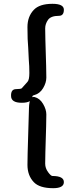

<svg xmlns="http://www.w3.org/2000/svg" viewBox="-20 -816 395 1007"><path d="M259 171Q187 171 157 139Q124 104 124 49Q124 18 125 -13L132 -250Q134 -314 161.5 -307Q189 -300 206 -271Q223 -242 223 -216Q223 -185 222 -154L218 -18Q217 12 217 42Q217 66 232 86.5Q247 107 255 107Q315 107 315 139Q315 171 259 171ZM150 -310Q150 -277 94 -277Q38 -277 38 -313Q37 -348 63.5 -348.5Q90 -349 94 -353Q114 -376 124 -386.5Q134 -397 134 -433.5Q134 -470 131 -503Q129 -534 128 -565L125 -612Q124 -643 124 -674Q124 -729 157 -764Q187 -796 255 -796Q315 -796 315 -765Q315 -733 289 -733Q247 -733 232 -712Q217 -691 217 -667Q217 -637 218 -607L222 -471Q223 -440 223 -409Q223 -382 206 -353.5Q189 -325 159 -317Q150 -315 150 -310Z"/></svg>

Font: Resource Han Rounded CN Medium
Style: Regular
Weight: 500
Designer: Cyano Hao (round all glyphs); Ryoko NISHIZUKA 西塚涼子 (kana, bopomofo & ideographs); Paul D. Hunt (Latin, Greek & Cyrillic)
Foundry: Cyano Hao
Version: 0.990